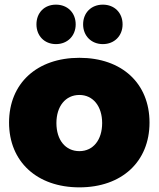

<svg xmlns="http://www.w3.org/2000/svg" viewBox="-20 -800 683 827"><path d="M221 -780C171 -780 137 -745 137 -695C137 -646 171 -610 221 -610C271 -610 306 -646 306 -695C306 -745 271 -780 221 -780ZM423 -780C373 -780 338 -745 338 -695C338 -646 373 -610 423 -610C473 -610 508 -646 508 -695C508 -745 473 -780 423 -780ZM322 -551C139 -551 19 -441 19 -272C19 -104 139 7 322 7C505 7 624 -104 624 -272C624 -441 505 -551 322 -551ZM322 -391C381 -391 420 -342 420 -270C420 -197 381 -149 322 -149C262 -149 223 -197 223 -270C223 -342 262 -391 322 -391Z"/></svg>

Font: Montserrat ExtraBold
Style: Regular
Weight: 800
Designer: Julieta Ulanovsky
Foundry: Julieta Ulanovsky
Version: Version 4.000